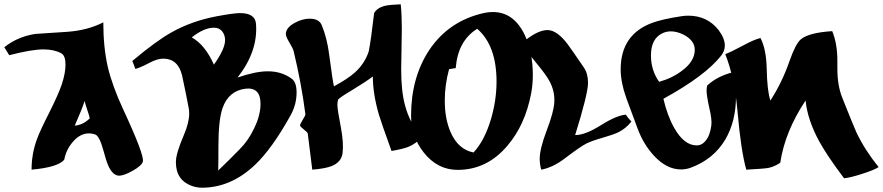

<svg xmlns="http://www.w3.org/2000/svg" viewBox="-45 -790 4111 894"><path d="M620 -37Q614 -18 573 5Q532 28 510 28Q480 28 459 -19Q450 -39 436 -91Q418 -157 398 -164Q383 -169 370 -169Q327 -169 293 -128Q263 -93 254 -46Q224 -11 102 0Q102 -74 127 -142Q142 -183 186 -269Q227 -351 243 -398Q260 -450 260 -490Q260 -531 240 -542Q207 -560 157 -560Q103 -560 -2 -533L-25 -570Q36 -619 119 -632L270 -642Q364 -649 436 -686Q436 -570 457 -478Q478 -390 528 -282Q629 -65 620 -37ZM373 -239Q370 -253 361 -279.5Q352 -306 349 -320Q338 -284 303 -205Q342 -208 373 -239Z M1314 -423Q1336 -406 1336 -360Q1336 -303 1308 -253Q1222 -98 1143 -23Q1034 81 902 84Q858 85 823 63.5Q788 42 778 1Q774 -15 774 -36Q774 -75 811 -161Q836 -219 836 -262Q836 -277 833 -290Q824 -340 803 -438Q784 -517 715 -517Q688 -517 652 -498Q606 -474 585 -469Q581 -483 571 -506Q683 -600 753 -639Q847 -692 963 -714Q1043 -729 1073 -729Q1143 -729 1147 -679Q1157 -551 1061 -429Q1145 -458 1202 -458Q1267 -458 1314 -423ZM951 -661Q905 -661 848 -616Q910 -581 951 -489Q1003 -562 1003 -603Q1003 -627 989.5 -644Q976 -661 951 -661ZM1168 -307Q1168 -385 1098 -377Q1019 -367 991 -286Q972 -230 972 -110Q972 -19 971 4Q1021 -44 1070 -94Q1112 -136 1138 -192Q1168 -252 1168 -307Z M1919 -152Q1893 -121 1856 -106Q1834 -97 1778 -87Q1730 -220 1719 -257Q1691 -354 1691 -434Q1660 -410 1589 -367Q1530 -332 1529 -325Q1526 -315 1526 -302Q1526 -280 1542 -198Q1556 -124 1550 -76Q1544 -35 1500 -17Q1470 -5 1409 0Q1403 -47 1388 -168Q1387 -174 1370 -187Q1353 -200 1352 -206Q1352 -212 1364.5 -232Q1377 -252 1377 -258Q1358 -404 1322 -553Q1319 -564 1302 -593Q1286 -619 1286 -632Q1286 -661 1328 -684Q1364 -703 1396 -703Q1441 -703 1453 -673Q1478 -613 1488 -534Q1504 -411 1510 -388Q1576 -424 1608 -453Q1654 -495 1672 -551Q1683 -607 1697 -729Q1711 -754 1748 -763Q1769 -768 1821 -770Q1826 -718 1826 -656Q1826 -624 1824.5 -561Q1823 -498 1823 -466Q1823 -365 1841 -299Q1863 -216 1919 -152Z M2428 -354Q2400 -208 2318 -112Q2223 1 2086 1Q1992 1 1928 -80Q1869 -155 1869 -251Q1869 -428 1953 -556Q2045 -694 2211 -730Q2230 -734 2250 -734Q2346 -734 2397 -630Q2436 -548 2436 -441Q2436 -396 2428 -354ZM2177 -656Q2087 -600 2077 -473L2046 -468Q2026 -395 2026 -322Q2026 -237 2053 -175Q2088 -94 2160 -80Q2211 -135 2241 -235Q2267 -324 2267 -410Q2267 -578 2177 -656Z M2895 -224Q2870 -192 2834 -174Q2811 -163 2760.5 -148.5Q2710 -134 2686 -122Q2658 -108 2583 -51Q2529 -10 2475 0Q2468 -25 2468 -51Q2468 -96 2500 -181Q2534 -270 2536 -314Q2539 -367 2512 -415Q2496 -444 2449.5 -500Q2403 -556 2386 -590Q2456 -650 2504 -650Q2549 -650 2599 -583Q2614 -563 2674 -475Q2693 -447 2693 -404Q2693 -354 2633 -161Q2680 -161 2753 -207Q2826 -253 2869 -256Q2878 -242 2895 -224Z M3171 -9Q3149 -1 3126 -1Q3059 -1 3000 -65Q2951 -118 2924 -191Q2906 -238 2871 -334Q2845 -407 2845 -467Q2845 -630 2993 -684Q3039 -701 3131 -715Q3144 -717 3160 -717Q3248 -717 3301 -650Q3330 -611 3330 -578Q3330 -553 3313 -531Q3239 -437 3044 -330Q3062 -252 3094 -195Q3140 -113 3199 -113Q3232 -113 3253 -154Q3263 -176 3267 -205Q3271 -232 3258 -286Q3245 -345 3245 -368Q3245 -382 3248 -392Q3296 -436 3369 -454Q3382 -400 3382 -342Q3382 -225 3332 -140Q3277 -48 3171 -9ZM3190 -558Q3190 -602 3137 -629Q3106 -644 3079 -644Q3059 -644 3041 -636Q2986 -611 2986 -532Q2986 -463 3024 -409Q3085 -426 3131 -461Q3190 -505 3190 -558Z M4046 -12Q4027 1 3969.5 19.5Q3912 38 3885 40Q3807 -64 3771 -129Q3715 -231 3706 -322Q3704 -324 3703 -324Q3705 -324 3706 -322Q3610 -178 3588 -32Q3552 -8 3517 -6Q3514 -5 3430 0Q3405 -87 3389 -272Q3375 -430 3332 -538Q3357 -547 3413 -577Q3464 -605 3496 -613Q3523 -561 3525 -470Q3527 -368 3542 -322Q3596 -404 3632 -508Q3660 -587 3684 -607Q3721 -638 3830 -645Q3854 -587 3854 -507V-471Q3854 -393 3876 -337Q3930 -201 3943 -173Q3982 -91 4046 -12Z"/></svg>

Font: To Be Continued
Style: Regular
Weight: 400
Version: Macromedia Fontographer 4.1.4 9/2/97